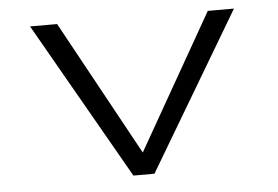

<svg xmlns="http://www.w3.org/2000/svg" viewBox="-43 -579 920 636"><g transform="rotate(-5 417.0 -261.0)"><path d="M376 0 78 -522H168L422 -58L398 -46L669 -522H756L446 0Z"/></g></svg>

Font: Lexend Zetta Light
Style: Regular
Weight: 300
Designer: Bonnie Shaver-Troup, Thomas Jockin
Foundry: Lexend
Version: Version 1.007